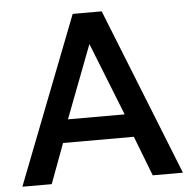

<svg xmlns="http://www.w3.org/2000/svg" viewBox="-51 -751 796 801"><g transform="rotate(-5 347.0 -350.0)"><path d="M10.5 0 282.5 -700H404L683 0H556.5L492 -167H195.5L133.5 0ZM224.5 -263.5H462L341 -568.5Z"/></g></svg>

Font: Geologica Thin Roman
Style: Regular
Weight: 400
Version: Version 1.010;gftools[0.9.28]